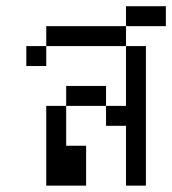

<svg xmlns="http://www.w3.org/2000/svg" viewBox="-20 -582 540 602"><path d="M500 -500H375V-562.5H500ZM62.5 -437.5H125V-375H62.5ZM125 -250H187.5V-125H250V0H125ZM125 -500H375V-437.5H125ZM187.5 -312.5H312.5V-250H187.5ZM312.5 -250H375V-437.5H437.5V0H375V-187.5H312.5Z"/></svg>

Font: 寒蝉点阵体 16px
Style: Regular
Weight: 400
Designer: Designed by Warren2060
Foundry: ChillType
Version: Version 1.000